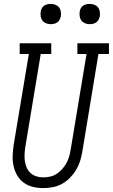

<svg xmlns="http://www.w3.org/2000/svg" viewBox="-20 -957 579 985"><path d="M201 8Q174 8 148 1.5Q122 -5 101.5 -20Q81 -35 68 -57.5Q55 -80 49.5 -105.5Q44 -131 45 -158Q46 -185 50 -213L128 -680H81V-735H243V-680H189L110 -204Q107 -185 106 -166.5Q105 -148 107.5 -130.5Q110 -113 117 -97Q124 -81 136.5 -69.5Q149 -58 166 -52.5Q183 -47 202 -47Q219 -47 237 -51Q255 -55 270.5 -65Q286 -75 298.5 -89Q311 -103 320 -119Q329 -135 334 -152Q339 -169 342 -186L424 -680H377V-735H539V-680H485L402 -177Q398 -153 390.5 -129.5Q383 -106 369.5 -84Q356 -62 337.5 -43.5Q319 -25 296.5 -13Q274 -1 249.5 3.5Q225 8 201 8ZM440 -833Q428 -833 416.5 -837.5Q405 -842 398 -851Q391 -860 389 -872.5Q387 -885 389 -898Q390 -906 394.5 -914.5Q399 -923 406.5 -928Q414 -933 423 -935Q432 -937 440 -937Q453 -937 464.5 -932.5Q476 -928 483 -919Q490 -910 492 -897.5Q494 -885 492 -872Q490 -864 485.5 -855.5Q481 -847 473.5 -842Q466 -837 457.5 -835Q449 -833 440 -833ZM240 -833Q228 -833 216.5 -837.5Q205 -842 198 -851Q191 -860 189 -872.5Q187 -885 189 -898Q190 -906 194.5 -914.5Q199 -923 206.5 -928Q214 -933 223 -935Q232 -937 240 -937Q253 -937 264.5 -932.5Q276 -928 283 -919Q290 -910 292 -897.5Q294 -885 292 -872Q290 -864 285.5 -855.5Q281 -847 273.5 -842Q266 -837 257.5 -835Q249 -833 240 -833Z"/></svg>

Font: Iosevka Slab Light
Style: Italic
Weight: 300
Italic angle: -9°
Monospace: yes
Designer: Belleve Invis
Foundry: Belleve Invis
Version: Version 11.1.1; ttfautohint (v1.8.3)